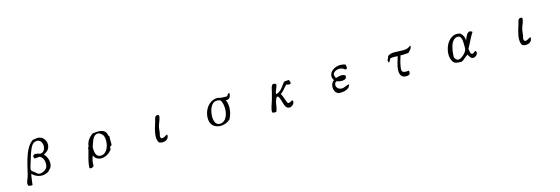

<svg xmlns="http://www.w3.org/2000/svg" viewBox="37 -1794 8926 3063"><g transform="rotate(-15 4500.0 -262.5)"><path d="M728 -478C727 -547 677 -613 601 -617C573 -619 549 -608 513 -607C450 -562 409 -493 378 -412C338 -308 315 -185 286 -72C272 -18 232 29 256 83C281 86 302 98 323 88C332 36 335 -34 350 -90C378 -57 426 -28 483 -20C536 -12 579 -30 620 -50C635 -74 662 -86 675 -117C708 -192 670 -293 623 -332C649 -352 677 -362 695 -384C718 -412 729 -445 728 -478ZM657 -466C656 -416 630 -367 575 -362C570 -362 530 -378 497 -378C477 -378 459 -373 453 -354C447 -338 459 -331 465 -310C500 -315 517 -316 553 -317C614 -282 635 -192 605 -124C590 -90 514 -44 465 -60C446 -66 425 -89 408 -102C393 -114 364 -131 360 -147C353 -176 378 -235 386 -265C395 -299 407 -338 420 -377C441 -439 474 -539 523 -562C541 -571 557 -574 572 -574C628 -574 658 -520 657 -466Z M1710 -339C1686 -364 1692 -397 1673 -421C1632 -474 1544 -471 1461 -458C1403 -418 1350 -354 1346 -273C1326 -260 1334 -237 1328 -217C1304 -131 1273 -31 1269 61C1297 83 1323 67 1343 46C1339 -9 1353 -74 1373 -117C1411 -31 1503 -21 1584 -61C1626 -82 1652 -110 1673 -139C1670 -157 1678 -163 1676 -180C1683 -191 1701 -190 1706 -203C1713 -258 1701 -296 1710 -339ZM1629 -366C1669 -254 1606 -63 1481 -83C1413 -94 1405 -175 1406 -246C1433 -317 1454 -433 1536 -436C1571 -437 1616 -403 1629 -366Z M2606 -135C2569 -127 2555 -95 2506 -98C2475 -119 2491 -155 2498 -187C2505 -220 2504 -261 2513 -295C2528 -355 2570 -417 2558 -469C2529 -477 2512 -472 2501 -460C2486 -443 2484 -413 2476 -387C2456 -323 2420 -224 2421 -141C2421 -105 2429 -72 2447 -46C2485 -27 2531 -29 2564 -47C2594 -64 2614 -94 2606 -135Z M3737 -516C3718 -521 3710 -511 3704 -500C3698 -490 3694 -479 3682 -475C3671 -472 3587 -478 3574 -480C3559 -482 3549 -490 3537 -490C3458 -493 3395 -452 3353 -393C3307 -328 3287 -240 3304 -163C3321 -85 3392 -46 3469 -46C3524 -46 3582 -66 3627 -108C3657 -162 3677 -228 3677 -295C3677 -337 3669 -380 3652 -420C3680 -417 3699 -424 3712 -437C3729 -454 3735 -483 3737 -516ZM3606 -288C3604 -191 3563 -94 3482 -82C3401 -70 3372 -142 3372 -222C3372 -282 3388 -348 3411 -386C3445 -442 3494 -469 3571 -438C3595 -399 3607 -343 3606 -288Z M4717 -405C4730 -429 4713 -447 4707 -472C4670 -473 4657 -470 4625 -465C4594 -429 4570 -385 4536 -352C4513 -330 4486 -313 4450 -305C4455 -367 4490 -399 4495 -461C4470 -477 4453 -479 4440 -473C4412 -459 4406 -403 4395 -357C4387 -323 4378 -290 4369 -257C4346 -173 4305 -94 4317 -38C4336 -29 4356 -29 4380 -31C4405 -78 4403 -118 4414 -168C4424 -212 4437 -260 4465 -265C4503 -236 4509 -158 4532 -103C4547 -67 4570 -40 4614 -46C4650 -50 4702 -95 4680 -142C4650 -148 4641 -110 4595 -120C4567 -173 4554 -239 4525 -290C4577 -321 4605 -375 4650 -413C4663 -402 4699 -400 4717 -405Z M5644 -405C5661 -431 5646 -450 5644 -475C5614 -487 5583 -492 5553 -491C5460 -488 5377 -427 5377 -352C5377 -330 5385 -306 5402 -282C5367 -264 5350 -223 5349 -181C5348 -128 5374 -74 5424 -63C5520 -58 5603 -83 5617 -156C5578 -160 5531 -116 5476 -123C5431 -128 5402 -162 5401 -197C5400 -218 5409 -239 5429 -256C5454 -247 5489 -239 5522 -239C5568 -240 5607 -257 5599 -308C5548 -340 5499 -326 5443 -308C5428 -321 5426 -348 5421 -371C5437 -428 5517 -449 5580 -427C5603 -419 5619 -387 5644 -405Z M6709 -498C6678 -465 6632 -458 6581 -458C6536 -458 6488 -464 6444 -463C6400 -462 6361 -455 6334 -428C6327 -403 6318 -380 6305 -361C6320 -357 6305 -324 6327 -328C6336 -354 6356 -362 6352 -383C6387 -396 6438 -394 6482 -388C6466 -333 6430 -238 6430 -161C6430 -122 6439 -87 6464 -65C6490 -42 6558 -33 6594 -65C6593 -83 6604 -104 6594 -120C6533 -113 6479 -115 6479 -165C6478 -230 6515 -352 6530 -391C6585 -384 6607 -394 6660 -395C6685 -422 6726 -453 6720 -498Z M7735 -455C7723 -465 7709 -474 7693 -474C7656 -474 7630 -423 7613 -381C7607 -367 7598 -344 7598 -344C7604 -397 7580 -443 7542 -478C7523 -484 7505 -488 7485 -488C7424 -488 7375 -456 7339 -410C7295 -353 7271 -275 7271 -209C7271 -165 7280 -118 7305 -81C7332 -41 7391 -40 7434 -40H7450C7492 -63 7523 -103 7565 -125C7579 -94 7601 -51 7641 -51C7676 -51 7715 -84 7715 -120C7715 -130 7711 -140 7705 -148C7680 -150 7669 -118 7644 -118C7602 -118 7612 -183 7602 -210C7649 -290 7683 -377 7735 -455ZM7552 -302C7552 -275 7555 -241 7550 -215C7541 -168 7456 -86 7406 -86C7372 -86 7353 -114 7342 -143C7343 -200 7351 -305 7389 -374C7411 -413 7442 -441 7488 -441C7551 -441 7552 -346 7552 -302Z M8606 -135C8569 -127 8555 -95 8506 -98C8475 -119 8491 -155 8498 -187C8505 -220 8504 -261 8513 -295C8528 -355 8570 -417 8558 -469C8529 -477 8512 -472 8501 -460C8486 -443 8484 -413 8476 -387C8456 -323 8420 -224 8421 -141C8421 -105 8429 -72 8447 -46C8485 -27 8531 -29 8564 -47C8594 -64 8614 -94 8606 -135Z"/></g></svg>

Font: Yuji Syuku Std R
Style: Regular
Weight: 400
Designer: Kataoka Yuji
Foundry: Kinuta Font Factory
Version: Version 3.000;hotconv 1.0.111;makeotfexe 2.5.65597